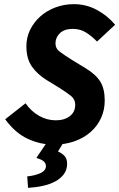

<svg xmlns="http://www.w3.org/2000/svg" viewBox="-20 -684 574 924"><path d="M103 -187Q129 -149 167.5 -127Q206 -105 248 -105Q290 -105 316 -125Q342 -145 342 -180Q342 -206 321.5 -222.5Q301 -239 266 -261L204 -299Q159 -327 133 -364.5Q107 -402 107 -462Q107 -504 125 -540.5Q143 -577 173.5 -604.5Q204 -632 246 -648Q288 -664 336 -664Q394 -664 445 -637Q496 -610 534 -565L447 -484Q422 -510 394 -527.5Q366 -545 330 -545Q290 -545 268.5 -524.5Q247 -504 247 -475Q247 -450 269 -434Q291 -418 329 -394L393 -355Q441 -326 462.5 -291.5Q484 -257 484 -200Q484 -155 466.5 -116.5Q449 -78 417 -49.5Q385 -21 339.5 -4.5Q294 12 238 12Q174 12 113.5 -16Q53 -44 5 -110ZM209 -4H289L259 45Q278 53 290.5 66.5Q303 80 303 104Q303 133 287.5 154Q272 175 246 189Q220 203 186 210.5Q152 218 115 220L111 165Q149 161 175 149Q201 137 201 115Q201 103 191.5 93.5Q182 84 155 76Z"/></svg>

Font: mr_Source Sans Pro
Style: Bold Italic
Weight: 700
Italic angle: -11°
Designer: Paul D. Hunt
Foundry: Adobe Systems Incorporated
Version: Version 1.036;July 10, 2024;FontCreator 11.5.0.2430 64-bit